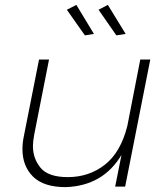

<svg xmlns="http://www.w3.org/2000/svg" viewBox="-20 -765 690 787"><path d="M328 -620 254 -725 293 -745 365 -626ZM457 -620 384 -725 422 -745 495 -626ZM249 2Q159 2 115.5 -41Q72 -84 72 -154Q72 -180 78 -208L140 -521H181L120 -212Q115 -184 115 -166Q115 -115 146.5 -77Q178 -39 258 -39Q345 -39 410 -90Q475 -141 502 -249L555 -521H596L493 0H452L478 -130Q402 -3 249 2Z"/></svg>

Font: Argentum Sans ExtraLight
Style: Italic
Weight: 200
Italic angle: -11°
Designer: Julieta Ulanovsky (font), Cristiano Sobral (main changes and remaster)
Foundry: Julieta Ulanovsky (font), Cristiano Sobral (main changes and remaster)
Version: Version 2.007;June 15, 2022;FontCreator 14.0.0.2814 64-bit; 